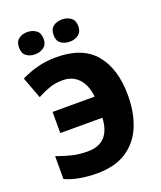

<svg xmlns="http://www.w3.org/2000/svg" viewBox="-166 -1029 962 1144"><g transform="rotate(-20 314.5 -457.0)"><path d="M245 -582Q196 -582 158.5 -568Q121 -554 83 -534L32 -670Q73 -692 131 -708Q189 -724 256 -724Q422 -724 501.5 -628.5Q581 -533 581 -365Q581 -255 546 -170.5Q511 -86 437.5 -38Q364 10 251 10Q132 10 49 -27V-172Q99 -154 143.5 -143Q188 -132 242 -132Q384 -132 392 -291H125V-425H392Q383 -502 344.5 -542Q306 -582 245 -582ZM68 -853Q68 -890 90 -907Q112 -924 145 -924Q177 -924 200.5 -907Q224 -890 224 -853Q224 -817 200.5 -800Q177 -783 145 -783Q112 -783 90 -800Q68 -817 68 -853ZM287 -853Q287 -890 309.5 -907Q332 -924 366 -924Q397 -924 420.5 -907Q444 -890 444 -853Q444 -817 420.5 -800Q397 -783 366 -783Q332 -783 309.5 -800Q287 -817 287 -853Z"/></g></svg>

Font: Noto Sans Disp ExtBd
Style: Regular
Weight: 800
Designer: Monotype Design Team
Foundry: Monotype Imaging Inc.
Version: Version 2.000;GOOG;noto-source:20170915:90ef993387c0; ttfaut